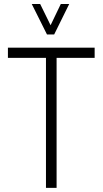

<svg xmlns="http://www.w3.org/2000/svg" viewBox="-20 -916 501 936"><path d="M134.8 -896.5H175.8L226.6 -793L276.4 -896.5H317.4L244.1 -748H209ZM18.6 -633.8V-683.6H441.4V-633.8H255.9V0H204.1V-633.8Z"/></svg>

Font: Post No Bills Colombo
Style: Regular
Weight: 400
Designer: Kosala Senevirathne, Siva Puranthara, Lasantha Premarathna, Tharique Azeez
Foundry: Mooniak
Version: Version 1.220 ; ttfautohint (v1.6)